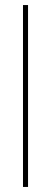

<svg xmlns="http://www.w3.org/2000/svg" viewBox="-20 -740 202 760"><path d="M71 0V-720H91V0Z"/></svg>

Font: DM Sans 10pt Thin
Style: Regular
Weight: 250
Version: Version 4.004;gftools[0.9.30]